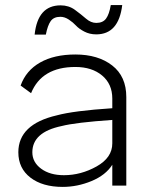

<svg xmlns="http://www.w3.org/2000/svg" viewBox="-20 -724 591 754"><path d="M276 -510Q365 -510 420.5 -467Q476 -424 476 -343V-87V5H421V-77Q395 -36 339.5 -13Q284 10 226 10Q147 10 99.5 -26.5Q52 -63 52 -126Q52 -236 203 -271Q269 -289 421 -299V-337Q421 -394 381 -427.5Q341 -461 276 -461Q144 -461 102 -358L61 -388Q82 -447 137.5 -478.5Q193 -510 276 -510ZM107 -126Q107 -87 141.5 -61.5Q176 -36 231 -36Q298 -36 359.5 -70.5Q421 -105 421 -161V-253Q276 -243 222 -229Q107 -205 107 -126ZM116 -588Q128 -703 218 -703Q250 -703 274 -685.5Q298 -668 317.5 -651Q337 -634 358 -634Q384 -634 396.5 -651Q409 -668 415 -704H460Q446 -589 358 -589Q332 -589 311 -600Q290 -611 278.5 -623.5Q267 -636 250.5 -647Q234 -658 217 -658Q191 -658 179 -641Q167 -624 160 -588Z"/></svg>

Font: Human Sans Light
Style: Regular
Weight: 300
Designer: Tim Radville
Foundry: Continuum
Version: Version 1.000;FEAKit 1.0